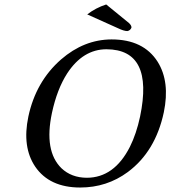

<svg xmlns="http://www.w3.org/2000/svg" viewBox="-20 -836 768 866"><path d="M460.4 -613.8Q354 -613.8 282.7 -504.4Q237.3 -433.6 214.4 -327.1Q177.7 -154.8 257.3 -77.1Q302.2 -34.7 371.1 -34.2Q495.1 -34.2 565.9 -173.8Q595.2 -232.4 611.8 -310.1Q674.8 -612.8 460.4 -613.8ZM718.8 -329.1Q681.2 -152.8 556.6 -60.1Q461.9 9.8 341.8 9.8Q203.1 9.8 138.7 -84.5Q79.1 -172.9 107.9 -310.1Q141.6 -468.3 255.4 -567.9Q358.9 -657.7 482.9 -658.2Q627 -658.2 690.9 -557.6Q747.6 -467.3 718.8 -329.1ZM459 -815.9 562 -731.9Q574.2 -720.2 572.8 -710.9Q567.4 -698.2 554.2 -695.8Q538.1 -696.3 513.7 -708L373.5 -771Q411.1 -800.3 459 -815.9Z"/></svg>

Font: Linux Biolinum Capitals O
Style: Italic Samll Caps
Weight: 400
Italic angle: -12°
Designer: Philipp H. Poll
Foundry: Philipp H. Poll
Version: Version 0.6.2